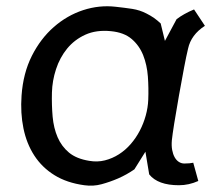

<svg xmlns="http://www.w3.org/2000/svg" viewBox="-20 -580 690 610"><path d="M631 -498Q587 -469.5 577.5 -425.5Q572 -403 565 -366Q558 -329 548.5 -276Q529.5 -168.5 526 -134.5Q524.5 -117 527 -103.5Q529.5 -90 535 -80.2Q540.5 -70.5 548.5 -65.5Q556.5 -60.5 565.5 -60.5Q576.5 -60.5 582 -61.2Q587.5 -62 594 -63L610 -5Q580 8.5 548.5 8.5Q481.5 8.5 454 -26L442 -98L407 -42Q382.5 -25 355 -13Q329.5 -2 303 5.2Q276.5 12.5 248 8.5Q192.5 1 153 -23.5Q113.5 -48 89 -85.8Q64.5 -123.5 54.5 -172.2Q44.5 -221 48.5 -276.5Q53.5 -347.5 81.2 -402.5Q109 -457.5 151 -494.2Q193 -531 244.2 -547.8Q295.5 -564.5 347.5 -558.5Q375.5 -555.5 400 -551.8Q424.5 -548 445.5 -537Q458.5 -530.5 469.5 -522.8Q480.5 -515 490.5 -505.5L504 -450L541 -519Q552 -527.5 565.8 -535.2Q579.5 -543 596.5 -550ZM451 -263Q452.5 -300 449.8 -337Q447 -374 434.8 -404.8Q422.5 -435.5 398.2 -456.2Q374 -477 332 -481Q286 -485.5 251.2 -469.8Q216.5 -454 193.2 -425.5Q170 -397 158 -360.2Q146 -323.5 145 -286Q144 -246 147.2 -209.5Q150.5 -173 163 -144Q175.5 -115 199.2 -95.2Q223 -75.5 263.5 -69Q289.5 -64.5 313.2 -70.5Q337 -76.5 357.8 -89.8Q378.5 -103 395.2 -122.2Q412 -141.5 424 -164.5Q436 -187.5 443 -212.8Q450 -238 451 -263Z"/></svg>

Font: B612 Mono
Style: Italic
Weight: 400
Italic angle: -10°
Version: Version 1.005